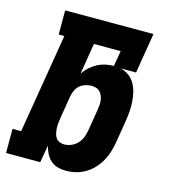

<svg xmlns="http://www.w3.org/2000/svg" viewBox="-110 -824 821 922"><g transform="rotate(15 300.0 -363.5)"><path d="M303 8Q281 8 261 2.5Q241 -3 226 -16.5Q211 -30 202 -48Q193 -66 188 -86L173 0H3V-120H46L128 -615H100V-735H539L506 -535H429Q452 -530 471 -516Q490 -502 501 -482.5Q512 -463 517.5 -440Q523 -417 524.5 -392.5Q526 -368 524 -343.5Q522 -319 518 -295L500 -185Q496 -161 488.5 -137Q481 -113 468.5 -90.5Q456 -68 438 -49Q420 -30 398 -17Q376 -4 351.5 2Q327 8 303 8ZM250 -461Q262 -479 278.5 -494Q295 -509 314 -519Q333 -529 353.5 -533.5Q374 -538 395 -538L408 -615H275ZM261 -112Q278 -112 295.5 -119Q313 -126 326 -139.5Q339 -153 346 -170Q353 -187 356 -204L374 -314Q376 -326 377 -338.5Q378 -351 376.5 -362.5Q375 -374 370.5 -384.5Q366 -395 358.5 -403Q351 -411 339.5 -414.5Q328 -418 316 -418Q301 -418 285.5 -413Q270 -408 258 -397.5Q246 -387 239.5 -372Q233 -357 230 -342L212 -232Q210 -219 208.5 -206Q207 -193 207.5 -180.5Q208 -168 210.5 -155.5Q213 -143 219 -133Q225 -123 236.5 -117.5Q248 -112 261 -112Z"/></g></svg>

Font: Iosevka Curly Slab HvExObl
Style: Regular
Weight: 900
Width: 7
Italic angle: -9°
Monospace: yes
Designer: Belleve Invis
Foundry: Belleve Invis
Version: Version 11.1.0; ttfautohint (v1.8.3)